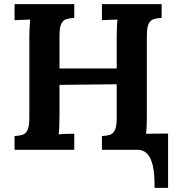

<svg xmlns="http://www.w3.org/2000/svg" viewBox="-20 -720 847 923"><path d="M723 183Q724 116 714.5 76Q705 36 686.5 18Q668 0 642 0H470V-66Q493 -67 508.5 -72Q524 -77 532.5 -95Q541 -113 541 -153V-315L266 -312V-164Q266 -137 265 -112Q264 -87 262 -74Q278 -76 302.5 -76.5Q327 -77 337 -77V0H50V-66Q73 -67 88.5 -72Q104 -77 112.5 -95Q121 -113 121 -153V-536Q121 -563 122.5 -588Q124 -613 125 -626Q109 -625 85 -624.5Q61 -624 50 -623V-700H337V-634Q315 -633 299 -628Q283 -623 274.5 -605.5Q266 -588 266 -547V-391H541V-536Q541 -563 542 -588Q543 -613 545 -626Q529 -625 505 -624.5Q481 -624 470 -623V-700H757V-634Q735 -633 719 -628Q703 -623 694.5 -605.5Q686 -588 686 -547V-164Q686 -139 685 -115Q684 -91 682 -77L788 -78V183Z"/></svg>

Font: Lora
Style: Weight 700
Weight: 700
Designer: Olga Karpushina, Alexei Vanyashin (Cyrillic)
Foundry: Cyreal
Version: Version 3.001